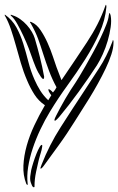

<svg xmlns="http://www.w3.org/2000/svg" viewBox="-20 -777 500 812"><path d="M97 0Q97 5 97 5Q93 5 91 0Q77 -36 79 -77Q81 -118 93 -161Q105 -204 125.5 -247.5Q146 -291 170 -332Q143 -350 125.5 -377.5Q108 -405 95 -436Q79 -473 68 -511Q57 -549 47 -585Q37 -621 26 -653.5Q15 -686 0 -712Q0 -716 1 -715Q32 -693 49.5 -661Q67 -629 78.5 -592Q90 -555 100 -515.5Q110 -476 126 -440Q137 -415 150.5 -393.5Q164 -372 184 -353L197 -374Q190 -383 186.5 -390.5Q183 -398 186 -400Q188 -400 193 -396.5Q198 -393 204 -386Q214 -397 219 -408Q201 -441 187.5 -477Q174 -513 162 -551Q152 -583 141 -613Q130 -643 110 -678Q109 -680 107.5 -681.5Q106 -683 107 -684Q109 -686 114 -683Q135 -674 151.5 -649.5Q168 -625 181 -596Q194 -567 203.5 -538.5Q213 -510 219 -493L240 -438Q296 -520 347.5 -598Q399 -676 425 -751Q427 -756 427 -756Q429 -758 429.5 -753.5Q430 -749 430 -748Q425 -691 400 -636Q375 -581 340.5 -526.5Q306 -472 266 -417Q226 -362 192 -306Q170 -270 151 -230Q132 -190 118.5 -149.5Q105 -109 99 -70.5Q93 -32 97 0ZM295 -262Q280 -238 263 -212.5Q246 -187 228.5 -163Q211 -139 195 -117Q179 -95 166 -77Q161 -70 157 -66.5Q153 -63 152 -64Q150 -64 152 -70Q154 -76 156 -81Q188 -163 236.5 -239Q285 -315 336 -392Q367 -440 399 -488.5Q431 -537 455 -600Q457 -605 456.5 -606Q456 -607 458 -607Q460 -606 460 -603Q460 -600 460 -597Q460 -575 451 -547Q442 -519 427 -487.5Q412 -456 394 -423.5Q376 -391 357.5 -361Q339 -331 322.5 -305.5Q306 -280 295 -262ZM390 -501Q355 -447 313 -389Q271 -331 230 -282Q228 -280 221 -272.5Q214 -265 211 -267Q209 -269 212.5 -277.5Q216 -286 218 -289Q225 -303 235 -321.5Q245 -340 256 -359Q267 -378 278.5 -396Q290 -414 299 -427Q303 -433 315 -452.5Q327 -472 342 -498.5Q357 -525 374 -556Q391 -587 405 -616.5Q419 -646 429 -671.5Q439 -697 440 -712Q442 -722 443 -722Q445 -722 446 -717.5Q447 -713 448 -711Q452 -690 448 -662Q444 -634 435.5 -604.5Q427 -575 414.5 -547.5Q402 -520 390 -501ZM127 -615Q138 -578 148.5 -536.5Q159 -495 166 -456Q167 -454 166.5 -449.5Q166 -445 164 -443Q162 -442 158 -446Q154 -450 153 -452Q148 -459 142 -470Q136 -481 131 -493Q126 -505 121.5 -517Q117 -529 114 -538Q111 -548 101.5 -572.5Q92 -597 79.5 -624Q67 -651 53.5 -675Q40 -699 29 -708Q23 -714 25 -714Q26 -715 29 -714Q32 -713 34 -712Q50 -707 65.5 -696Q81 -685 93.5 -671Q106 -657 114.5 -642.5Q123 -628 127 -615ZM133 -52Q129 -33 127.5 -18.5Q126 -4 126 7Q126 9 126 12Q126 15 123 15Q121 15 118.5 12.5Q116 10 115 7Q113 2 111 -3Q109 -8 108 -14.5Q107 -21 108 -31.5Q109 -42 112 -58Q115 -71 121 -90Q127 -109 134 -126.5Q141 -144 147.5 -155Q154 -166 158 -164Q159 -163 158.5 -157Q158 -151 156 -143.5Q154 -136 152 -129Q150 -122 149 -119Q144 -102 140.5 -85.5Q137 -69 133 -52Z"/></svg>

Font: Akronim
Style: Regular
Weight: 400
Designer: Grzegorz Klimczewski
Foundry: Fonty.PL
Version: Version 1.002